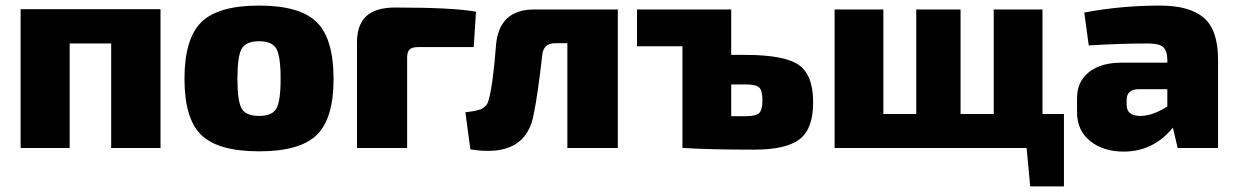

<svg xmlns="http://www.w3.org/2000/svg" viewBox="-20 -531 4440 689"><path d="M556 -498V0H379V-375H230V0H54V-498Z M910 -511Q1056 -511 1116.5 -451.5Q1177 -392 1177 -248Q1177 -105 1116.5 -46.5Q1056 12 910 12Q763 12 702.5 -46.5Q642 -105 642 -248Q642 -392 702.5 -451.5Q763 -511 910 -511ZM910 -383Q863 -383 847.5 -356.5Q832 -330 832 -248Q832 -167 847.5 -141Q863 -115 910 -115Q956 -115 971.5 -141Q987 -167 987 -248Q987 -330 971.5 -356.5Q956 -383 910 -383Z M1261 0V-378Q1261 -442 1294.5 -473Q1328 -504 1398 -504Q1607 -504 1688 -489L1680 -362H1480Q1459 -362 1450 -353.5Q1441 -345 1441 -325V0Z M2197 -497V0H2016V-376H1973Q1930 -376 1926 -334Q1909 -186 1896 -125Q1869 38 1668 5L1650 -128Q1655 -129 1667.5 -130.5Q1680 -132 1684 -133Q1688 -134 1697.5 -136.5Q1707 -139 1710.5 -141.5Q1714 -144 1720 -148.5Q1726 -153 1729 -159.5Q1732 -166 1734 -174Q1749 -227 1760 -369Q1771 -497 1897 -497Z M2604 -334H2655Q2795 -334 2846.5 -298Q2898 -262 2898 -164Q2898 -68 2849 -31Q2800 6 2687 6Q2523 6 2433 0H2429V-365H2266V-497H2604ZM2604 -114H2655Q2692 -114 2704 -125Q2716 -136 2716 -171Q2716 -206 2704.5 -217Q2693 -228 2655 -228H2604Z M3798 138H3677L3664 0H2975V-497H3150V-122H3268V-497H3427V-122H3546V-497H3721V-122H3798Z M3887 -368 3871 -486Q4003 -511 4143 -511Q4248 -511 4299.5 -467.5Q4351 -424 4351 -317V0H4206L4189 -73Q4119 13 4012 13Q3940 13 3892.5 -24.5Q3845 -62 3845 -129V-179Q3845 -238 3887.5 -272Q3930 -306 4004 -306H4169V-318Q4168 -350 4153.5 -362.5Q4139 -375 4100 -375Q4003 -375 3887 -368ZM4023 -172V-155Q4023 -115 4072 -115Q4116 -115 4169 -149V-211H4065Q4023 -210 4023 -172Z"/></svg>

Font: Exo 2.0 Extra Bold
Style: Regular
Weight: 800
Designer: Natanael Gama
Version: Version 1.001;PS 001.001;hotconv 1.0.70;makeotf.lib2.5.58329